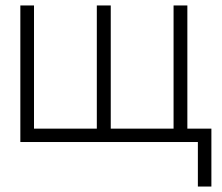

<svg xmlns="http://www.w3.org/2000/svg" viewBox="-20 -520 813 703"><path d="M615.5 -49V0H704.5V163H754V-49ZM385.5 -49V-500H334.5V-49H104.5V-500H54.5V0H666V-500H615.5V-49Z"/></svg>

Font: Overused Grotesk Light
Style: Regular
Weight: 300
Designer: RandomMaerks
Version: Version 0.005